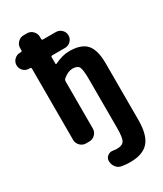

<svg xmlns="http://www.w3.org/2000/svg" viewBox="-239 -837 978 1153"><g transform="rotate(-30 250.0 -260.0)"><path d="M320.3 -530.3Q403.3 -530.3 439 -490.2Q474.6 -450.2 474.6 -355.5V35.2Q474.6 138.7 434.6 184.6Q394.5 230.5 306.6 230.5Q274.4 230.5 250 225.6Q226.6 222.7 211.9 203.6Q197.3 184.6 197.3 160.2Q197.3 140.6 212.9 127.9Q228.5 115.2 250 118.2Q265.6 121.1 277.3 121.1Q314.5 121.1 327.1 100.6Q339.8 80.1 339.8 14.6V-320.3Q339.8 -391.6 329.6 -410.6Q319.3 -429.7 285.2 -429.7Q253.9 -429.7 218.8 -400.4Q211.9 -393.6 211.9 -385.7V-56.6Q211.9 -33.2 194.8 -16.6Q177.7 0 155.3 0H131.8Q108.4 0 91.8 -17.1Q75.2 -34.2 75.2 -56.6V-550.8Q75.2 -559.6 66.4 -559.6H59.6Q37.1 -559.6 21 -575.7Q4.9 -591.8 4.9 -614.7Q4.9 -637.7 21.5 -653.8Q38.1 -669.9 59.6 -669.9H66.4Q75.2 -669.9 75.2 -678.7V-693.4Q75.2 -716.8 92.3 -733.4Q109.4 -750 131.8 -750H155.3Q178.7 -750 195.3 -732.9Q211.9 -715.8 211.9 -693.4V-678.7Q211.9 -669.9 220.7 -669.9H309.6Q332 -669.9 348.6 -653.8Q365.2 -637.7 365.2 -614.7Q365.2 -591.8 348.6 -575.7Q332 -559.6 309.6 -559.6H220.7Q211.9 -559.6 211.9 -550.8V-507.8Q211.9 -500 219.7 -503.9Q274.4 -530.3 320.3 -530.3Z"/></g></svg>

Font: Rounded Mgen+ 1mn bold
Style: Bold
Weight: 700
Designer: [Source Han Sans]
Ryoko NISHIZUKA  (kana & ideographs); Paul D. Hunt (Latin, Greek & Cyrillic); Wenlong ZHANG  (bopomofo
Version: Version 1.059.20150602